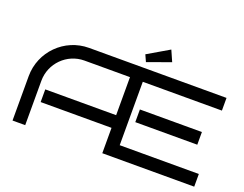

<svg xmlns="http://www.w3.org/2000/svg" viewBox="-132 -1160 1810 1423"><g transform="rotate(20 772.5 -448.5)"><path d="M1505 -100H881V-600H1505V-700H421C228 -700 72 -543 72 -350V0H172V-350C172 -488 284 -600 421 -600H780V-300H221V-200H780V0H1505ZM1420 -400H931V-300H1420ZM998 -897 829 -798 853 -745 1036 -811Z"/></g></svg>

Font: Bruno Ace
Style: Regular
Weight: 400
Designer: Astigmatic (AOETI)
Foundry: Astigmatic (AOETI)
Version: Version 1.000